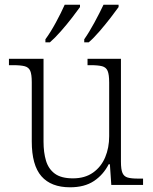

<svg xmlns="http://www.w3.org/2000/svg" viewBox="-20 -786 650 816"><path d="M278 10Q197 10 156 -37Q115 -84 115 -185V-437Q115 -470 108.5 -485Q102 -500 85 -504.5Q68 -509 36 -509H18V-536H165V-184Q165 -138 175.5 -103Q186 -68 213 -48Q240 -28 290 -28Q341 -28 375.5 -52.5Q410 -77 427 -117.5Q444 -158 444 -207V-435Q444 -469 437.5 -484.5Q431 -500 414 -504.5Q397 -509 365 -509H352V-536H494V-99Q494 -66 500.5 -51Q507 -36 522.5 -31.5Q538 -27 566 -27H588V0H453L447 -88H442Q419 -43 379 -16.5Q339 10 278 10ZM338 -619Q359 -649 381.5 -690.5Q404 -732 420 -766H484V-756Q472 -739 450 -710.5Q428 -682 403 -653Q378 -624 357 -606H338ZM173 -619Q195 -649 217.5 -690.5Q240 -732 255 -766H320V-756Q308 -739 286 -710.5Q264 -682 238.5 -653Q213 -624 192 -606H173Z"/></svg>

Font: Noto Serif Tibetan ExtraLight
Style: Regular
Weight: 200
Designer: Monotype Design Team
Foundry: Monotype Imaging Inc.
Version: Version 2.103; ttfautohint (v1.8.4.7-5d5b)